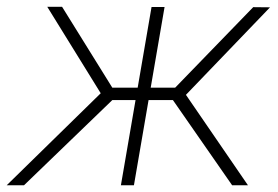

<svg xmlns="http://www.w3.org/2000/svg" viewBox="-59 -549 824 569"><path d="M252 -252.4 81.1 -528.8H125L273.9 -289.1H366.2L359.4 -252.4ZM275.9 -254.4 12.2 0H-39.1L256.3 -289.1ZM428.7 -528.3 337.9 0H299.3L390.1 -528.3ZM741.2 -527.3 477.1 -252.4H367.2L371.1 -289.1H460L691.4 -527.8ZM628.9 0 449.7 -257.8 477.5 -289.1 675.8 0Z"/></svg>

Font: Roboto ExtraLight
Style: Italic
Weight: 250
Designer: Christian Robertson
Foundry: Google
Version: Version 3.009; 2024